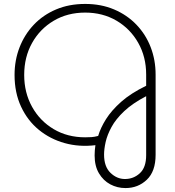

<svg xmlns="http://www.w3.org/2000/svg" viewBox="-20 -733 889 976"><path d="M618 223Q576 223 540.5 204Q505 185 483 148Q461 111 461 57Q461 45 462 31.5Q463 18 465 5Q383 15 309 -5.5Q235 -26 177.5 -73Q120 -120 87 -191Q54 -262 54 -352Q54 -427 79.5 -492.5Q105 -558 152 -607.5Q199 -657 265 -685Q331 -713 413 -713Q494 -713 560 -685Q626 -657 673.5 -607.5Q721 -558 746 -493Q771 -428 771 -354V54Q771 138 726.5 180.5Q682 223 618 223ZM413 -35Q431 -35 445.5 -36Q460 -37 479 -42Q491 -83 519 -127.5Q547 -172 596 -215.5Q645 -259 723 -297V-354Q723 -444 682.5 -515.5Q642 -587 572 -628Q502 -669 413 -669Q323 -669 253 -627.5Q183 -586 143 -514.5Q103 -443 103 -352Q103 -262 143 -190Q183 -118 253 -76.5Q323 -35 413 -35ZM615 177Q659 177 691 147.5Q723 118 723 56V-244Q654 -208 611.5 -168Q569 -128 547 -87.5Q525 -47 517 -11Q509 25 509 53Q509 114 541.5 145.5Q574 177 615 177Z"/></svg>

Font: MuseoModerno ExtraLight
Style: Regular
Weight: 200
Designer: Pablo Cosgaya, Héctor Gatti, Marcela Romero, and the Authors of The MuseoModerno Project.
Foundry: Omnibus-Type Team
Version: Version 1.001